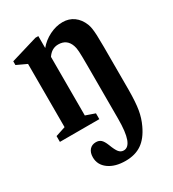

<svg xmlns="http://www.w3.org/2000/svg" viewBox="-190 -639 904 1002"><g transform="rotate(-30 261.5 -138.0)"><path d="M21.5 0V-35L81 -54.5V-435.5L21 -463.5V-486L182.5 -534.5H200V-462.5Q226.5 -495 266 -514.8Q305.5 -534.5 345 -534.5Q383.5 -534.5 412 -513.8Q440.5 -493 455.5 -455.5Q460.5 -442.5 463 -426.8Q465.5 -411 466.8 -385Q468 -359 468 -315V-54.5Q467.5 19 460.2 62.2Q453 105.5 434.5 144.5Q407 203.5 367.5 230.5Q328 257.5 270 257.5Q207 257.5 168.5 229.5Q130 201.5 130 156Q130 128 144.2 111.5Q158.5 95 183 95Q201 95 212.8 105.2Q224.5 115.5 235 142Q248.5 178 260 191.8Q271.5 205.5 288.5 205.5Q316.5 205.5 330.8 166.8Q345 128 345 47V-276Q345 -334 343.5 -357.8Q342 -381.5 337 -395Q320 -445 267.5 -445Q228 -445 203 -407.5V-54.5L259 -35V0Z"/></g></svg>

Font: Libre Caslon Condensed
Style: Bold
Weight: 700
Designer: Pablo Impallari, Rodrigo Fuenzalida, Katja Schimmel, Ertekin Erdin
Foundry: Pablo Impallari, Rodrigo Fuenzalida
Version: Version 2.000; ttfautohint (v1.8.4.7-5d5b);gftools[0.9.33]